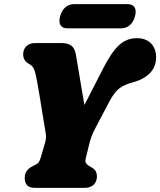

<svg xmlns="http://www.w3.org/2000/svg" viewBox="-20 -908 774 928"><path d="M448.5 -57Q448.5 -29 432 -14.5Q415.5 0 389 0H150.5Q121.5 0 110.5 -13Q99.5 -26 99.5 -48Q99.5 -85 135.5 -103.5L151 -111.5Q163 -117.5 168 -124.8Q173 -132 178.5 -151.5L198 -218.5Q204.5 -241 201.2 -262Q198 -283 193.5 -309.5Q190.5 -324.5 185.2 -359Q180 -393.5 173.2 -434Q166.5 -474.5 160 -510Q153.5 -545.5 148.5 -563Q144 -577.5 137.2 -585.8Q130.5 -594 121.5 -598.5Q92 -614 92 -645Q92 -669.5 107.5 -684.8Q123 -700 151.5 -700H275.5Q308.5 -700 325 -687.2Q341.5 -674.5 346.5 -645.5Q350.5 -624 357.2 -583.2Q364 -542.5 372 -494Q380 -445.5 388 -400.5L479.5 -579Q520 -658 556.5 -690.8Q593 -723.5 640.5 -723.5Q686 -723.5 710.2 -697.8Q734.5 -672 734.5 -632Q734.5 -585.5 705 -555Q675.5 -524.5 622 -510Q584 -500 559 -482.5Q534 -465 508.5 -417L441.5 -290Q428.5 -266 421.5 -245.8Q414.5 -225.5 410 -206L395 -145Q391 -129.5 394.5 -121.8Q398 -114 406.5 -108.5L421 -100Q437.5 -90.5 443 -79.8Q448.5 -69 448.5 -57ZM270.5 -829Q278.5 -858 296.2 -873Q314 -888 337.5 -888H597Q620.5 -888 630.2 -873Q640 -858 632.5 -829.5Q624.5 -800.5 606.8 -785.8Q589 -771 565.5 -771H306Q282.5 -771 272.8 -786Q263 -801 270.5 -829Z"/></svg>

Font: Fraunces 72pt SuperSoft Black
Style: Italic
Weight: 900
Italic angle: -16°
Version: Version 1.000;[b76b70a41]